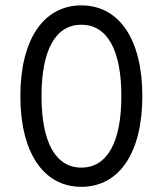

<svg xmlns="http://www.w3.org/2000/svg" viewBox="-20 -702 615 727"><path d="M288.1 -681.6C144.5 -681.6 57.1 -551.8 57.1 -337.9C57.1 -124.5 144.5 5.4 288.1 5.4C432.1 5.4 519 -124.5 519 -337.9C519 -551.8 432.1 -681.6 288.1 -681.6ZM288.1 -608.4C385.7 -608.4 439.5 -513.2 439.5 -337.9C439.5 -162.6 385.7 -67.4 288.1 -67.4C190.4 -67.4 137.2 -163.6 137.2 -337.9C137.2 -513.2 190.4 -608.4 288.1 -608.4Z"/></svg>

Font: Estedad Regular
Style: Regular
Weight: 400
Designer: Amin Abedi
Version: Version 7.3